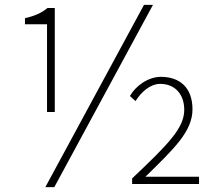

<svg xmlns="http://www.w3.org/2000/svg" viewBox="-20 -759 898 792"><path d="M174 -297H206V-726H176C152 -706 123 -693 83 -684V-659H174ZM167 13H204L611 -739H574ZM525 0H801V-30H580C696 -144 774 -216 774 -308C774 -398 721 -442 644 -442C591 -442 540 -405 516 -363L539 -342C563 -380 600 -413 641 -413C701 -413 740 -371 740 -306C740 -231 675 -165 525 -23Z"/></svg>

Font: Source Han Sans JP ExtraLight
Style: Regular
Weight: 250
Designer: Ryoko NISHIZUKA 西塚涼子 (kana, bopomofo & ideographs); Paul D. Hunt (Latin, Greek & Cyrillic); Sandoll Communications 산돌커뮤니
Foundry: Adobe
Version: Version 2.001;hotconv 1.0.107;makeotfexe 2.5.65593